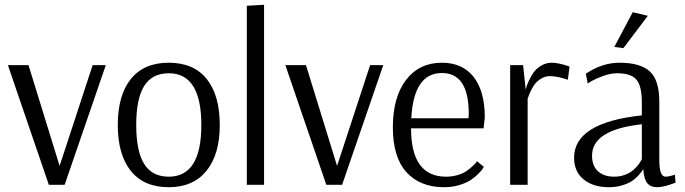

<svg xmlns="http://www.w3.org/2000/svg" viewBox="-20 -772 2863 802"><path d="M184 0 13 -500H99L229 -79L367 -500H422L250 0Z M685 10Q581 10 526.5 -58Q472 -126 472 -250Q472 -374 526.5 -442Q581 -510 685 -510Q789 -510 843.5 -442Q898 -374 898 -250Q898 -127 842.5 -58.5Q787 10 685 10ZM685 -34Q821 -34 821 -250Q821 -466 685 -466Q615 -466 582 -412.5Q549 -359 549 -250Q549 -141 582 -87.5Q615 -34 685 -34Z M1011 0V-748L1083 -752V0Z M1343 0 1172 -500H1258L1388 -79L1526 -500H1581L1409 0Z M1835 10Q1735 10 1678 -52.5Q1621 -115 1621 -240Q1621 -366 1676 -438Q1731 -510 1826 -510Q1912 -510 1958.5 -450.5Q2005 -391 2005 -282L2000 -236H1697Q1697 -34 1843 -34Q1868 -34 1890.5 -40.5Q1913 -47 1927 -56.5Q1941 -66 1952 -76Q1963 -86 1968 -92L1972 -99L2001 -75Q1999 -72 1995.5 -66Q1992 -60 1977.5 -45.5Q1963 -31 1945.5 -19.5Q1928 -8 1898.5 1Q1869 10 1835 10ZM1698 -278H1937Q1938 -288 1938 -297Q1938 -467 1826 -467Q1708 -467 1698 -278Z M2111 0V-500H2165L2176 -397Q2177 -402 2179 -409.5Q2181 -417 2190 -436.5Q2199 -456 2210 -471Q2221 -486 2241 -498Q2261 -510 2285 -510Q2299 -510 2317.5 -506Q2336 -502 2347 -498L2359 -494L2352 -439Q2308 -454 2277 -454Q2255 -454 2236 -441Q2217 -428 2206.5 -409.5Q2196 -391 2191 -379Q2186 -367 2184 -360V0Z M2584 -571 2546 -576 2623 -721 2686 -706ZM2524 10Q2458 10 2418 -22.5Q2378 -55 2378 -113Q2378 -260 2661 -290V-343Q2661 -414 2638 -440Q2615 -466 2557 -466Q2531 -466 2500.5 -455Q2470 -444 2452 -434L2435 -423L2427 -464Q2495 -510 2568 -510Q2654 -510 2694 -474Q2734 -438 2734 -347V-102Q2734 -34 2760 -34Q2767 -34 2776.5 -36Q2786 -38 2792 -40L2799 -43L2802 -9Q2753 10 2724 10Q2698 10 2684 -6.5Q2670 -23 2667 -65H2666Q2665 -62 2661.5 -57Q2658 -52 2646.5 -39Q2635 -26 2620 -16Q2605 -6 2579.5 2Q2554 10 2524 10ZM2546 -34Q2569 -34 2589.5 -41.5Q2610 -49 2622.5 -59.5Q2635 -70 2644 -81Q2653 -92 2657 -100L2661 -107V-253Q2453 -230 2453 -122Q2453 -79 2478 -56.5Q2503 -34 2546 -34Z"/></svg>

Font: Arsenal
Style: Regular
Weight: 400
Designer: Andrij Shevchenko
Foundry: Stairsfor
Version: Version 2.001;PS 002.001;hotconv 1.0.88;makeotf.lib2.5.64775